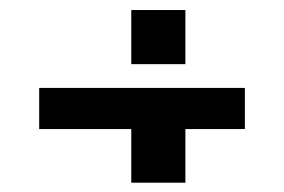

<svg xmlns="http://www.w3.org/2000/svg" viewBox="-20 -582 580 392"><path d="M60 -318.5V-402.5H480V-318.5ZM248 -451V-561.5H358.5V-451ZM248 -209V-319.5H358.5V-209Z"/></svg>

Font: Cns Manrope SemBd
Style: Regular
Weight: 600
Designer: Mikhail Sharanda
Foundry: Mikhail Sharanda
Version: Version 4.504